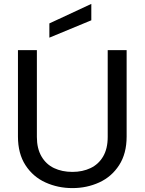

<svg xmlns="http://www.w3.org/2000/svg" viewBox="-20 -957 741 984"><path d="M72 -257V-700H169V-255Q169 -196 192.5 -155.5Q216 -115 257 -95.5Q298 -76 351 -76Q403 -76 444 -95.5Q485 -115 508.5 -155Q532 -195 532 -255V-700H629V-257Q629 -170 590.5 -110.5Q552 -51 488.5 -22Q425 7 351 7Q277 7 213 -22Q149 -51 110.5 -110.5Q72 -170 72 -257ZM233 -837 448 -937V-853L233 -764Z"/></svg>

Font: AF Albert Sans Medium
Style: Regular
Weight: 500
Designer: Andreas Rasmussen
Foundry: a.Foundry
Version: Version 1.300;Glyphs 3.2 (3231)